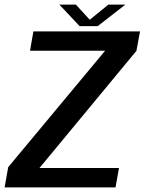

<svg xmlns="http://www.w3.org/2000/svg" viewBox="-40 -811 626 831"><path d="M-20 0H460L475 -84H131L550.5 -591L566 -675H104.5L90 -591.5H415L-4.5 -87.5ZM304.5 -698H383L502.5 -791H429L348.5 -725.5L288.5 -791H217Z"/></svg>

Font: Anybody Thin Medium
Style: Italic
Weight: 500
Italic angle: -10°
Version: Version 1.113;gftools[0.9.25]